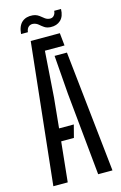

<svg xmlns="http://www.w3.org/2000/svg" viewBox="-139 -992 665 1051"><g transform="rotate(-15 194.0 -466.5)"><path d="M26.6 0 112.7 -800H277.7L285.1 -728.5H173.9L155.7 -468L138.8 -297.7H222.3L203.7 -226.2H131.6L108.1 0ZM280.6 0 234.5 -469.3 217.8 -687.4H287.8L361.7 0ZM279.5 -926.4H318.2Q317.3 -884.6 295.1 -864Q272.9 -843.4 237.3 -845.1Q216.6 -846.4 203.5 -855.4Q190.4 -864.4 179.5 -874.1Q168.6 -883.7 153.5 -886.7Q137.2 -890.1 125.1 -881.1Q113 -872.1 110.1 -850.4H71.4Q75.4 -896.6 98.9 -916.5Q122.4 -936.4 159.4 -933Q173.8 -931.7 184.4 -926Q195 -920.2 203.5 -912.9Q212.1 -905.5 220.8 -899.4Q229.5 -893.3 240.5 -891.5Q258.8 -888.5 268.9 -899.6Q279 -910.8 279.5 -926.4Z"/></g></svg>

Font: Big Shoulders Stencil Text Thin
Style: Regular
Weight: 100
Designer: Patric King
Foundry: XO Type Co
Version: Version 2.001